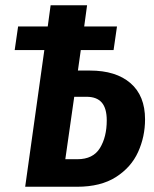

<svg xmlns="http://www.w3.org/2000/svg" viewBox="-20 -712 587 732"><path d="M533 -257Q533 -191 506.5 -132.5Q480 -74 422 -37Q364 0 274 0H76L149 -521H36L49 -611H162L173 -692H312L301 -611H426L413 -521H288L277 -443H323Q422 -443 477.5 -395Q533 -347 533 -257ZM387 -253Q387 -299 368 -321Q349 -343 310 -343H263L229 -105H275Q335 -105 361 -147.5Q387 -190 387 -253Z"/></svg>

Font: Fira Sans Compressed SemiBold
Style: Italic
Weight: 600
Width: 1
Italic angle: -8°
Designer: bBox Type GmbH & Carrois Corporate GbR & Edenspiekermann AG
Foundry: bBox Type GmbH & Carrois Corporate GbR & Edenspiekermann AG
Version: Version 4.301